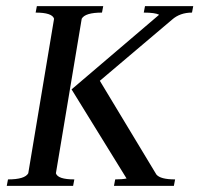

<svg xmlns="http://www.w3.org/2000/svg" viewBox="-20 -605 649 625"><path d="M2 0 6 -21Q61 -21 72 -41L156 -544Q150 -564 96 -564L100 -585H316L312 -564Q257 -564 246 -544L162 -41Q168 -21 222 -21L218 0ZM351 0 355 -21Q378 -21 392 -24L213 -314L498 -557Q485 -564 448 -564L452 -585H609L605 -564Q566 -564 540 -541L305 -342L489 -37Q502 -21 550 -21L546 0Z"/></svg>

Font: Judson
Style: Italic
Weight: 400
Italic angle: -9.5°
Version: Version 20110429